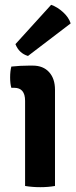

<svg xmlns="http://www.w3.org/2000/svg" viewBox="-20 -771 317 796"><path d="M208 -399V0Q180 5 147 5Q114 5 84 0V-353Q84 -407 39 -407H27Q22 -424 22 -450Q22 -476 27 -495Q63 -499 100 -499H116Q159 -499 183.5 -472Q208 -445 208 -399ZM44 -588 192 -751Q218 -742 241.5 -720.5Q265 -699 273 -674L96 -539Q59 -550 44 -588Z"/></svg>

Font: Signika Negative
Style: Semibold
Weight: 600
Designer: Anna Giedrys
Foundry: Anna Giedrys
Version: Version 1.001